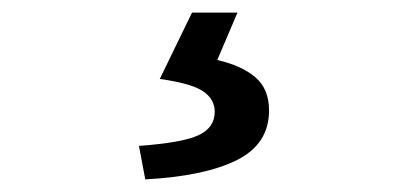

<svg xmlns="http://www.w3.org/2000/svg" viewBox="-20 -24 655 304"><path d="M210 260 200 207Q269 202 294.5 190Q320 178 320 153Q320 133 301.5 120.5Q283 108 233 101L284 -4H356L324 71Q363 80 384.5 98.5Q406 117 406 151Q406 204 355 229.5Q304 255 210 260Z"/></svg>

Font: Noto Sans KR Medium
Style: Regular
Weight: 500
Designer: Ryoko NISHIZUKA  (kana, bopomofo & ideographs); Paul D. Hunt (Latin, Greek & Cyrillic); Sandoll Communications , Soo-you
Foundry: Adobe
Version: Version 2.004-H2;hotconv 1.0.118;makeotfexe 2.5.65603